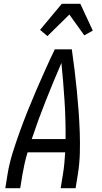

<svg xmlns="http://www.w3.org/2000/svg" viewBox="-20 -996 540 1016"><path d="M8 0 20 -74Q29 -130 46.5 -186Q64 -242 84 -297.5Q104 -353 126 -408Q148 -463 171.5 -517.5Q195 -572 219.5 -626.5Q244 -681 270 -735H360Q368 -681 374.5 -626.5Q381 -572 386.5 -517.5Q392 -463 396 -408Q400 -353 402 -297.5Q404 -242 402.5 -186Q401 -130 392 -74L380 0H301L313 -74Q318 -103 320.5 -132Q323 -161 325 -190H126Q117 -161 110.5 -132Q104 -103 99 -74L87 0ZM327 -260Q328 -362 321.5 -462.5Q315 -563 305 -663Q262 -563 222 -462.5Q182 -362 148 -260ZM231 -805 192 -838 307 -976H405L471 -834L426 -809L347 -919Z"/></svg>

Font: Iosevka Curly
Style: Italic
Weight: 400
Italic angle: -9°
Monospace: yes
Designer: Belleve Invis
Foundry: Belleve Invis
Version: Version 22.1.2; ttfautohint (v1.8.4)